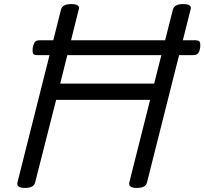

<svg xmlns="http://www.w3.org/2000/svg" viewBox="-20 -910 1005 944"><path d="M103 14Q59 14 66 -14L280 -863Q284 -877 296.5 -883.5Q309 -890 330 -890Q376 -890 367 -863L276 -499H738L830 -863Q834 -877 846.5 -883.5Q859 -890 880 -890Q926 -890 917 -863L703 -14Q700 0 687.5 7Q675 14 653 14Q609 14 616 -14L718 -419H256L153 -14Q150 0 137.5 7Q125 14 103 14ZM162 -639Q144 -639 141.5 -649.5Q139 -660 141 -674Q143 -689 149.5 -700.5Q156 -712 175 -712H942Q961 -712 963.5 -700.5Q966 -689 964 -674Q962 -660 955 -649.5Q948 -639 930 -639Z"/></svg>

Font: Playwrite IS
Style: Regular
Weight: 400
Designer: Veronika Burian, José Scaglione
Foundry: TypeTogether
Version: Version 1.002